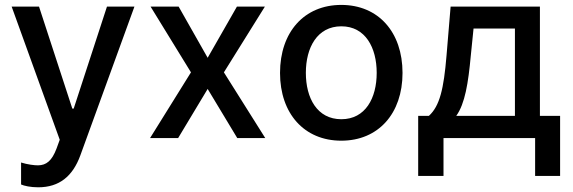

<svg xmlns="http://www.w3.org/2000/svg" viewBox="-20 -573 2377 797"><path d="M138.5 204.5C226.2 204.5 281.6 158.7 313.2 72.8L538 -545.5H424L285.9 -122.2H280.2L142 -545.5H28.4L228 7.1L214.8 43.3C195.3 95.5 171.5 112.9 138.1 113.3C124.6 113.6 94.1 110.1 67.5 101.6V192.8C80.3 198.5 106.5 204.5 138.5 204.5Z M721.6 -545.5H605.1L772.7 -272.7L603 0H719.5L842 -203.8L964.8 0H1081L909.4 -272.7L1079.5 -545.5H963.4L842 -333.1Z M1396.7 11C1550.4 11 1650.9 -101.6 1650.9 -270.2C1650.9 -440 1550.4 -552.6 1396.7 -552.6C1242.9 -552.6 1142.4 -440 1142.4 -270.2C1142.4 -101.6 1242.9 11 1396.7 11ZM1249.6 -270.6C1249.6 -375 1296.5 -463.8 1397 -463.8C1496.8 -463.8 1543.7 -375 1543.7 -270.6C1543.7 -165.8 1496.8 -78.1 1397 -78.1C1296.5 -78.1 1249.6 -165.8 1249.6 -270.6Z M1715.9 157.3H1821V0H2201.3V157.3H2305V-92H2221.2V-545.5H1850.5L1833.5 -342C1822.1 -204.5 1805.4 -132.8 1760.3 -92H1715.9ZM1873.9 -92C1910.2 -142.8 1923.7 -227.3 1934.3 -342L1945.7 -454.5H2117.5V-92Z"/></svg>

Font: Magic Ui Pro Medium
Style: Regular
Weight: 500
Designer: Stefan Endress, Andreas Faust
Version: Version 1.000;FEAKit 1.0